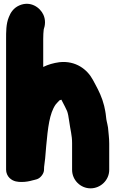

<svg xmlns="http://www.w3.org/2000/svg" viewBox="-20 -801 615 1024"><path d="M463 203.5C516.4 203.5 562.5 159.9 562.5 105V-35C562.5 -67.4 558.2 -92.4 556.4 -117.7C556.3 -118.5 556.2 -120.1 556 -121.2C550.9 -151.9 547.8 -153.2 545.3 -180.4C543.5 -200.8 539.4 -218.5 535.5 -236.5C524.2 -281.8 506.9 -316.6 489 -349.8L475 -375.8C445.9 -429.8 384.7 -479 296.3 -469.2C264.6 -464.7 237.5 -457.1 210.5 -443.9V-593C210.5 -611.3 211.6 -632.6 213.2 -644C220.6 -664.4 224.4 -693.5 211.7 -721.8C194.1 -761.2 142 -798.5 82.2 -771.7C52.4 -758.4 36.4 -734.1 27.2 -709.9C12 -673.5 12.5 -631.1 12.5 -591V104C12.5 120.5 19.4 137.2 31 148.4C51.7 168.3 76.9 169.6 95.7 169.5C117 169.5 137.2 165.7 153.1 161C168.4 156.5 185.8 157.2 202.5 135.6C218.7 114.6 213.9 100.5 215.2 89.6C220 51.3 221.9 41 226.4 -22C235.4 -119.7 243.8 -195.9 276.4 -243C280.7 -248.7 287.9 -255.8 297.3 -265.9C300 -267 303.5 -268.3 307.3 -269.4C313.5 -257.8 319.6 -245.8 326.2 -232.8C329.6 -225.4 333.6 -217 337.7 -208.8C342.3 -196.6 345.8 -178.3 348.8 -156C355.4 -106.7 364.5 -79.8 364.5 -38V105C364.5 159 409 203.5 463 203.5Z"/></svg>

Font: Smoothie
Style: ExBd
Weight: 800
Foundry: Cannot Into Space Fonts
Version: Version 0.8